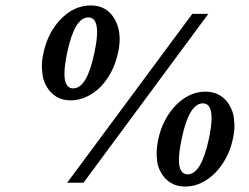

<svg xmlns="http://www.w3.org/2000/svg" viewBox="-20 -672 915 706"><path d="M414 -478Q406 -440 389 -407.5Q372 -375 349 -352Q326 -329 298 -316Q270 -303 240 -303Q210 -303 188 -316Q166 -329 152.5 -352Q139 -375 136.5 -396Q134 -417 134 -428Q134 -452 140 -478Q148 -515 163.5 -545.5Q179 -576 203 -601Q252 -652 314 -652Q373 -652 402 -601Q420 -569 420 -528Q420 -504 414 -478ZM287 0H227L687 -621H746ZM327 -478Q337 -524 337 -554Q337 -608 305 -608Q254 -608 227 -478Q217 -431 217 -401Q217 -347 249 -347Q300 -347 327 -478ZM836 -160Q828 -122 810.5 -90Q793 -58 770 -35Q747 -12 719 1Q691 14 661 14Q631 14 609 1Q587 -12 573.5 -35Q560 -58 558 -78.5Q556 -99 556 -108Q556 -132 562 -160Q570 -198 587 -230Q604 -262 627 -285.5Q650 -309 677.5 -322Q705 -335 735 -335Q765 -335 787.5 -322Q810 -309 823.5 -285.5Q837 -262 839.5 -241Q842 -220 842 -210Q842 -186 836 -160ZM748 -161Q758 -208 758 -238Q758 -292 726 -292Q675 -292 648 -161Q638 -114 638 -84Q638 -31 670 -31Q720 -31 748 -161Z"/></svg>

Font: New Athena Unicode
Style: Bold Italic
Weight: 700
Designer: J. Rusten 1997; rev. by R. Hancock 2001, 2002, rev. by D. Mastronarde 2002-2021
Foundry: Society for Classical Studies (formerly American Philological Association)
Version: Version 5.008